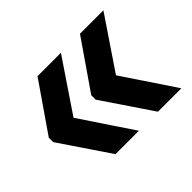

<svg xmlns="http://www.w3.org/2000/svg" viewBox="-96 -596 705 705"><g transform="rotate(-45 256.0 -243.5)"><path d="M498 -446.5 362 -245 498 -41.5H376.5L246 -234.5V-257.5L376.5 -446.5ZM277.5 -446.5 141.5 -245 277.5 -41.5H156L25.5 -234.5V-257.5L156 -446.5Z"/></g></svg>

Font: Anek Malayalam Medium SemiBold
Style: Regular
Weight: 600
Version: Version 1.003